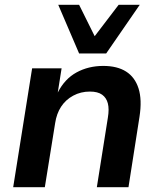

<svg xmlns="http://www.w3.org/2000/svg" viewBox="-20 -781 668 801"><path d="M35 0 114 -496H237L221 -395Q250 -452 299.5 -479Q349 -506 411 -506Q469 -506 506 -482.5Q543 -459 558 -412Q573 -365 562 -294L516 0H384L430 -290Q436 -326 430 -349.5Q424 -373 406 -386Q388 -399 355 -399Q317 -399 285.5 -382Q254 -365 235 -336Q216 -307 210 -267L167 0ZM310 -558 223 -761H310L375 -630L475 -761H563L423 -558Z"/></svg>

Font: Nunito Sans 9pt
Style: Bold Italic
Weight: 700
Italic angle: -9°
Version: Version 3.101;gftools[0.9.27]